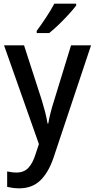

<svg xmlns="http://www.w3.org/2000/svg" viewBox="-20 -786 517 1046"><path d="M2 -539H111L208 -239Q218 -206 226 -175Q234 -144 239 -113H243Q247 -139 255.5 -172Q264 -205 275 -239L367 -539H476L271 75Q243 156 198.5 198Q154 240 85 240Q65 240 48.5 237.5Q32 235 19 232V148Q29 150 42.5 152Q56 154 70 154Q110 154 134 129Q158 104 173 56L192 -1ZM395 -756Q381 -737 355 -708.5Q329 -680 300 -652Q271 -624 248 -606H180V-618Q204 -650 231 -691Q258 -732 276 -766H395Z"/></svg>

Font: Noto Sans Gurmukhi UI SemiCondensed Medium
Style: Regular
Weight: 500
Width: 4
Designer: Jelle Bosma - Monotype Design Team
Foundry: Monotype Imaging Inc.
Version: Version 2.004; ttfautohint (v1.8.4.7-5d5b)